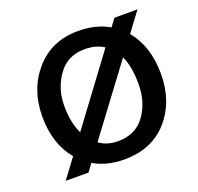

<svg xmlns="http://www.w3.org/2000/svg" viewBox="-98 -620 759 735"><g transform="rotate(-20 281.5 -252.5)"><path d="M291 -65Q363 -65 401 -117.5Q439 -170 439 -243.5Q439 -317 418 -360L215 -88Q247 -65 291 -65ZM166 -147 368 -419Q336 -440 290 -440Q220 -440 181.5 -386Q143 -332 143 -262.5Q143 -193 166 -147ZM474 -435Q533 -364 533 -251.5Q533 -139 468 -65Q403 9 290 9Q219 9 166 -22L143 9H50L109 -70Q50 -141 50 -252Q50 -363 116 -438.5Q182 -514 290 -514Q363 -514 416 -483L439 -514H533Z"/></g></svg>

Font: Hind Colombo Medium
Style: Regular
Weight: 500
Designer: Jyotish Sonowal, Aditi Pimprikar
Foundry: Indian Type Foundry
Version: Version 1.000;PS 1.0;hotconv 1.0.86;makeotf.lib2.5.63406; tt